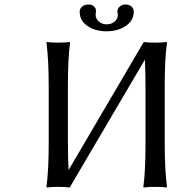

<svg xmlns="http://www.w3.org/2000/svg" viewBox="-20 -837 768 860"><path d="M579.1 -784.2Q579.1 -744.6 543.2 -720.7Q507.3 -696.8 457 -696.8Q406.7 -696.8 371.8 -720.7Q336.9 -744.6 336.9 -784.2Q336.9 -797.9 347.9 -807.4Q358.9 -816.9 376 -816.9Q392.1 -816.9 401.1 -808.3Q410.2 -799.8 410.2 -787.1Q410.2 -781.7 409.2 -778.8Q408.2 -775.9 408.2 -771Q408.2 -753.9 422.4 -741Q436.5 -728 458 -728Q479 -728 493.4 -740.5Q507.8 -752.9 507.8 -770Q507.8 -775.9 506.8 -778.8Q505.9 -780.8 505.9 -786.1Q505.9 -798.8 516.6 -807.9Q527.3 -816.9 541 -816.9Q558.6 -816.9 568.8 -807.9Q579.1 -798.8 579.1 -784.2ZM198.2 -445.8Q198.2 -570.8 188 -646L189.9 -648.9Q208.5 -646 241.2 -646Q273.4 -646 292 -648.9L293.9 -646Q284.2 -579.6 284.2 -445.8V-201.2Q284.2 -133.8 287.1 -75.2L622.1 -646L624 -648.9Q642.6 -646 674.8 -646Q708 -646 726.1 -648.9L728 -646Q717.8 -576.2 717.8 -444.8V-200.2Q717.8 -75.2 728 0L726.1 2.9Q708 0 674.8 0Q642.6 0 624 2.9L622.1 0Q631.8 -67.9 631.8 -200.2V-444.8Q631.8 -511.2 628.9 -569.8L293.9 0L292 2.9Q273.4 0 241.2 0Q208.5 0 189.9 2.9L188 0Q198.2 -71.3 198.2 -200.2Z"/></svg>

Font: Linear Smooth
Style: Regular
Weight: 400
Designer: Philipp H. Poll, Flanker
Foundry: Philipp H. Poll, reworked by Flanker
Version: Version 1.061 | FøM Fix